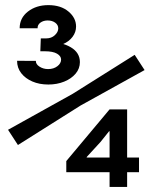

<svg xmlns="http://www.w3.org/2000/svg" viewBox="-20 -738 602 758"><path d="M50.8 -165.5 11.7 -225.6 267.1 -367.7 511.7 -521.5 550.8 -461.4 297.9 -321.3ZM170.9 -404.3Q135.3 -404.3 107.7 -416.3Q80.1 -428.2 63.7 -449.2Q47.4 -470.2 47.4 -498L121.6 -497.6Q121.1 -484.4 136 -474.9Q150.9 -465.3 169.9 -465.3Q191.9 -465.3 206.5 -476.6Q221.2 -487.8 221.2 -502.9Q221.2 -516.6 205.1 -526.1Q189 -535.6 156.7 -535.6H139.2L141.1 -586.4H162.1Q183.1 -586.4 196.5 -599.1Q210 -611.8 210 -626Q210 -639.6 198 -648.4Q186 -657.2 168 -657.2Q151.4 -657.2 139.6 -648.7Q127.9 -640.1 128.4 -626.5H57.6Q57.6 -667 90.3 -692.4Q123 -717.8 170.9 -717.8Q220.2 -717.8 250.2 -692.6Q280.3 -667.5 280.3 -633.3Q280.3 -611.3 266.6 -592.8Q252.9 -574.2 228 -563.5Q203.1 -552.7 169.4 -554.2V-571.8Q223.1 -572.8 259.3 -551.5Q295.4 -530.3 295.4 -492.7Q295.4 -467.3 278.6 -447.3Q261.7 -427.2 233.4 -415.8Q205.1 -404.3 170.9 -404.3ZM412.6 0V-165.5V-219.7H410.6L376.5 -177.2L322.3 -118.2V-116.2H528.8V-58.1H241.7V-102.1L412.6 -306.2H481.9V0Z"/></svg>

Font: Reddit Mono Medium
Style: Regular
Weight: 500
Monospace: yes
Designer: Stephen Hutchings
Foundry: Reddit
Version: Version 1.014